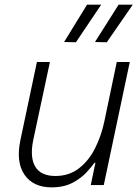

<svg xmlns="http://www.w3.org/2000/svg" viewBox="-20 -797 593 827"><path d="M307 -615 256 -616 355 -777H416ZM440 -615 389 -616 491 -777H552ZM202 10Q123 10 85.5 -44.5Q48 -99 68 -194L139 -530H195L123 -193Q108 -119 132 -79Q156 -39 219 -39Q277 -39 319.5 -71.5Q362 -104 389 -157.5Q416 -211 429 -272L483 -530H539L427 0H371L391 -96H387Q376 -80 352.5 -54.5Q329 -29 292 -9.5Q255 10 202 10Z"/></svg>

Font: Be Vietnam Pro ExtraLight
Style: Italic
Weight: 200
Italic angle: -12°
Designer: Lam Bao, Tony Le, Vietanh Nguyen
Foundry: Yellow Type Foundry
Version: Version 1.002; ttfautohint (v1.8.3)